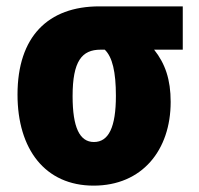

<svg xmlns="http://www.w3.org/2000/svg" viewBox="-20 -573 626 603"><path d="M274 10C426 10 516 -101 516 -253C516 -323 499 -373 464 -417H554V-553H292C131 -553 35 -458 35 -276C35 -104 122 10 274 10ZM275 -127C230 -127 208 -173 208 -271C208 -381 237 -417 296 -417H309C333 -394 344 -347 344 -272C344 -173 321 -127 275 -127Z"/></svg>

Font: Noto Sans Condensed Black
Style: Regular
Weight: 900
Width: 3
Designer: Monotype Design Team
Foundry: Monotype Imaging Inc.
Version: Version 2.013